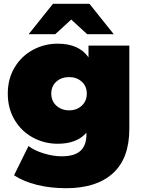

<svg xmlns="http://www.w3.org/2000/svg" viewBox="-20 -787 751 1011"><path d="M661 -547H446V-485C412.7 -533 358.7 -557 284 -557C237.3 -557 193.8 -546.2 153.5 -524.5C113.2 -502.8 81 -472 57 -432C33 -392 21 -346 21 -294C21 -242 33 -195.8 57 -155.5C81 -115.2 113.2 -84.2 153.5 -62.5C193.8 -40.8 237.3 -30 284 -30C350.7 -30 401 -49.3 435 -88V-78C435 -40.7 424.7 -12.3 404 7C383.3 26.3 350.3 36 305 36C275 36 243.7 31 211 21C178.3 11 151.3 -2 130 -18L54 136C87.3 158 127.7 174.8 175 186.5C222.3 198.2 273.3 204 328 204C434.7 204 516.8 177.8 574.5 125.5C632.2 73.2 661 -5 661 -109ZM410.5 -230.5C392.8 -214.2 370.7 -206 344 -206C317.3 -206 295 -214.2 277 -230.5C259 -246.8 250 -268 250 -294C250 -320 258.8 -341 276.5 -357C294.2 -373 316.7 -381 344 -381C370.7 -381 392.8 -373 410.5 -357C428.2 -341 437 -320 437 -294C437 -268 428.2 -246.8 410.5 -230.5ZM439 -607H579L451 -767H259L131 -607H271L355 -684Z"/></svg>

Font: Montserrat Custom Black
Style: Regular
Weight: 900
Designer: Julieta Ulanovsky
Foundry: Julieta Ulanovsky
Version: Version 7.200